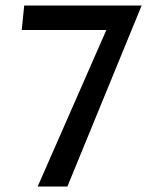

<svg xmlns="http://www.w3.org/2000/svg" viewBox="-20 -678 557 698"><path d="M225 0H117L379 -597L432 -569H59L68 -658H495Z"/></svg>

Font: Ysabeau Office SemiBold
Style: Regular
Weight: 600
Designer: Christian Thalmann (Catharsis Fonts)
Version: Version 2.001;gftools[0.9.30]; featfreeze: tnum,lnum,ss02